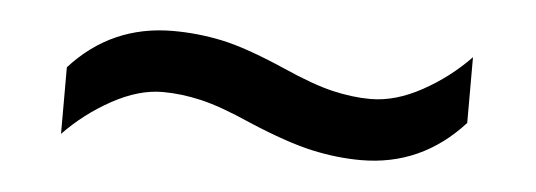

<svg xmlns="http://www.w3.org/2000/svg" viewBox="-26 -464 625 224"><g transform="rotate(5 286.0 -352.5)"><path d="M269 -319Q233 -335 209.5 -340.5Q186 -346 164 -346Q136 -346 105 -329Q74 -312 50 -287V-365Q98 -418 170 -418Q199 -418 227.5 -412Q256 -406 302 -386Q338 -370 361.5 -364.5Q385 -359 406 -359Q435 -359 466 -376Q497 -393 521 -418V-341Q472 -287 401 -287Q373 -287 343.5 -293.5Q314 -300 269 -319Z"/></g></svg>

Font: Noto Sans Zanabazar Square
Style: Regular
Weight: 400
Version: Version 2.005; ttfautohint (v1.8.4.7-5d5b)